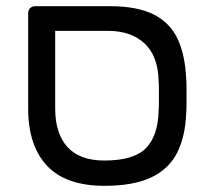

<svg xmlns="http://www.w3.org/2000/svg" viewBox="-20 -591 677 621"><path d="M317.8 10Q192.6 10 131.8 -55.2Q71.1 -120.5 71.1 -239.6V-548.1Q71.1 -558.3 77.4 -564.6Q83.8 -571 94 -571H334.8Q424.1 -571 477.3 -544.1Q530.4 -517.1 554.8 -464.6Q579.1 -412 582.3 -334.9Q583.3 -324.9 583.3 -302.8Q583.3 -280.7 583.3 -259Q583.3 -237.2 582.3 -227.2Q579.9 -150.6 553.1 -97.3Q526.2 -44.1 468.8 -17Q411.4 10 317.8 10ZM317.6 -71.8Q412.5 -71.8 451.8 -111.6Q491 -151.4 493 -232.2Q494 -242.2 494 -261.9Q494 -281.6 494 -300.8Q494 -319.9 493 -329.9Q491 -410.2 447.4 -450.6Q403.8 -491.1 329.8 -491.1H158.5V-240.3Q158.5 -159.5 198 -115.7Q237.6 -71.8 317.6 -71.8Z"/></svg>

Font: Rubik Light
Style: Regular
Weight: 300
Designer: Hubert and Fischer
Foundry: Hubert and Fischer
Version: Version 2.300;gftools[0.9.30]